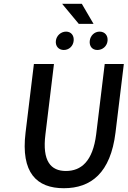

<svg xmlns="http://www.w3.org/2000/svg" viewBox="-20 -982 675 1014"><path d="M317 12C461 12 564 -69 590 -282L634 -644H533L488 -273C470 -129 408 -79 328 -79C249 -79 202 -130 220 -273L265 -644H159L115 -282C89 -69 174 12 317 12ZM308 -962 396 -856H474L412 -962ZM548 -766C551 -794 534 -815 506 -815C479 -815 457 -794 454 -766C451 -738 467 -718 494 -718C522 -718 545 -738 548 -766ZM369 -766C372 -794 356 -815 329 -815C302 -815 278 -794 275 -766C272 -738 290 -718 317 -718C344 -718 366 -738 369 -766Z"/></svg>

Font: Falling Sky
Style: LightObl
Weight: 400
Designer: Paul D. Hunt
Foundry: Adobe Systems Incorporated
Version: Version 1.02